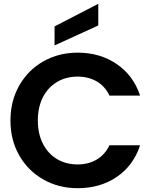

<svg xmlns="http://www.w3.org/2000/svg" viewBox="-20 -984 808 1010"><path d="M35 -350Q35 -453 81.5 -534.5Q128 -616 208.5 -661.5Q289 -707 389 -707Q506 -707 594 -647Q682 -587 717 -481H556Q532 -531 488.5 -556Q445 -581 388 -581Q327 -581 279.5 -552.5Q232 -524 205.5 -472Q179 -420 179 -350Q179 -281 205.5 -228.5Q232 -176 279.5 -147.5Q327 -119 388 -119Q445 -119 488.5 -144.5Q532 -170 556 -220H717Q682 -113 594.5 -53.5Q507 6 389 6Q289 6 208.5 -39.5Q128 -85 81.5 -166Q35 -247 35 -350ZM497 -850 267 -745V-845L497 -964Z"/></svg>

Font: MSTAGE SemiBold
Style: Regular
Weight: 600
Designer: Ninad Kale (Devanagari), Jonny Pinhorn (Latin)
Foundry: Indian Type Foundry
Version: 4.004